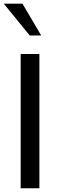

<svg xmlns="http://www.w3.org/2000/svg" viewBox="-31 -1012 311 1032"><path d="M190.4 -821.3 89.8 -992.2H-10.7L128.9 -821.3ZM180.7 0V-721.7H80.1V0Z"/></svg>

Font: FreeUniversal
Style: Regular
Weight: 400
Version: Version 1.001